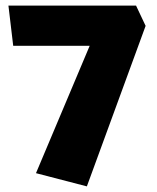

<svg xmlns="http://www.w3.org/2000/svg" viewBox="-20 -586 558 683"><path d="M289 77 498 -494 464 -566H10L27 -423H299L108 30Z"/></svg>

Font: Catamaran Thin Black
Style: Regular
Weight: 900
Version: Version 2.000